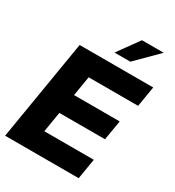

<svg xmlns="http://www.w3.org/2000/svg" viewBox="-220 -1078 1101 1206"><g transform="rotate(30 330.0 -474.5)"><path d="M5.9 0 126.5 -727.5H660.2L635.7 -580.1H276.9L253.4 -437.5H584.5L560.5 -294.4H229.5L205.1 -147.5H564L539.6 0ZM339.8 -795.9 450.7 -949.2H608.4L454.6 -795.9Z"/></g></svg>

Font: Inter 28pt ExtraBold
Style: Italic
Weight: 800
Italic angle: -9.3988°
Designer: Rasmus Andersson
Foundry: rsms
Version: Version 4.001;git-66647c0bb